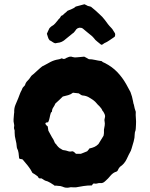

<svg xmlns="http://www.w3.org/2000/svg" viewBox="-20 -839 705 905"><path d="M522 -668Q521 -667 520 -666Q519 -665 518 -664Q507 -657 496 -649Q485 -641 471 -635Q464 -628 457 -628Q448 -636 438.5 -643Q429 -650 422 -660Q418 -665 414.5 -668Q411 -671 406 -675Q399 -680 392.5 -686Q386 -692 378 -698Q375 -701 371 -704Q367 -707 362 -708Q344 -711 334 -693Q331 -690 329 -687Q327 -684 323 -682Q315 -675 307 -669Q299 -663 291 -656Q272 -638 251 -637Q248 -636 246 -636Q244 -636 240 -635Q233 -637 227 -641.5Q221 -646 214 -649Q208 -656 206 -664Q204 -672 201 -680Q204 -686 206.5 -692.5Q209 -699 213 -706Q215 -708 218 -711Q221 -714 224 -716Q234 -721 240 -728.5Q246 -736 253 -744L255 -747Q263 -753 268 -764Q275 -766 280 -771.5Q285 -777 291 -781L298 -788Q309 -793 319.5 -797Q330 -801 337 -808L378 -819Q383 -817 386.5 -815Q390 -813 394 -811Q399 -810 402.5 -809Q406 -808 409 -807Q420 -798 430 -789.5Q440 -781 448 -773Q456 -766 462.5 -759Q469 -752 475 -744Q482 -734 489 -725Q496 -716 505 -707Q510 -702 513.5 -695.5Q517 -689 522 -682Q524 -679 522 -668ZM621 -252Q620 -242 620 -233.5Q620 -225 616 -216Q616 -214 615.5 -211.5Q615 -209 615 -207Q615 -189 610 -172Q605 -155 600 -138Q599 -137 598.5 -134Q598 -131 597 -129Q591 -119 586.5 -109Q582 -99 577 -89Q566 -66 546 -53Q540 -47 537 -40Q534 -30 523 -28Q511 -23 500 -10Q495 -4 489.5 2Q484 8 478 13Q473 18 467 21.5Q461 25 453 24Q446 23 439 25.5Q432 28 424 26Q421 25 418 28Q415 31 413 35Q391 35 373 38Q364 39 355.5 41Q347 43 338 44H325Q321 44 316 43.5Q311 43 306 45Q289 48 275 41Q266 37 253 37Q249 36 245.5 36Q242 36 237 36Q233 32 228 29.5Q223 27 218 23Q205 15 192 12Q188 10 184 7Q180 4 176 2H167Q162 1 160.5 -3Q159 -7 156 -9Q150 -14 144 -17.5Q138 -21 133 -24Q124 -42 111.5 -57.5Q99 -73 87 -87Q84 -89 80.5 -89Q77 -89 74 -90Q71 -91 70 -94Q69 -106 67.5 -118Q66 -130 60 -141Q59 -143 59 -147Q58 -164 53.5 -180.5Q49 -197 49 -214Q49 -219 49 -222.5Q49 -226 47 -230Q45 -236 46.5 -242Q48 -248 46 -255Q43 -267 44 -277Q45 -283 45 -289.5Q45 -296 46 -302Q46 -304 46.5 -306Q47 -308 47 -309Q46 -328 52.5 -344Q59 -360 66 -376Q68 -381 70 -386.5Q72 -392 74 -397Q75 -401 77.5 -405.5Q80 -410 82 -414Q84 -419 85.5 -422.5Q87 -426 91 -430Q93 -432 95 -434Q97 -436 98 -438Q101 -450 109.5 -458Q118 -466 124 -476Q127 -481 130.5 -484Q134 -487 138 -490Q146 -498 154 -504.5Q162 -511 169 -518Q173 -521 177 -524.5Q181 -528 185 -529Q202 -539 219 -547.5Q236 -556 255 -559Q263 -560 270 -564Q273 -563 275.5 -562.5Q278 -562 279 -561Q286 -561 290 -564Q294 -567 298 -568Q304 -571 310 -572Q316 -573 323 -570Q332 -567 345 -569Q353 -570 361 -570.5Q369 -571 377 -572Q382 -569 387.5 -566.5Q393 -564 399 -560Q413 -560 428 -556.5Q443 -553 459 -551Q463 -546 474 -542Q508 -525 532.5 -499.5Q557 -474 575 -442Q580 -433 585 -423.5Q590 -414 595 -405Q599 -395 602 -384Q605 -373 607 -362Q608 -358 608.5 -354Q609 -350 611 -346Q614 -328 620 -312Q619 -297 620.5 -281.5Q622 -266 621 -252ZM474 -283Q478 -294 470 -307Q469 -310 467 -312.5Q465 -315 463 -317Q459 -328 448 -339Q441 -345 435 -352.5Q429 -360 421 -366Q410 -374 397.5 -381Q385 -388 369 -389Q367 -389 363 -391Q360 -393 356.5 -395.5Q353 -398 351 -399Q344 -400 337 -400.5Q330 -401 324 -402Q314 -394 301.5 -390.5Q289 -387 276 -384Q268 -376 259 -367.5Q250 -359 241 -351Q237 -341 231 -332.5Q225 -324 225 -313Q224 -312 222.5 -310.5Q221 -309 220 -308Q216 -296 214 -284.5Q212 -273 207 -263Q205 -262 200 -262Q195 -261 194 -257.5Q193 -254 197 -251Q199 -247 205 -243Q206 -238 206.5 -233Q207 -228 208 -223L225 -192Q233 -181 238 -167Q240 -163 243 -160.5Q246 -158 248 -154Q254 -146 262 -140Q267 -138 271.5 -134.5Q276 -131 282 -131Q291 -130 300.5 -126.5Q310 -123 320 -126Q321 -126 322.5 -125.5Q324 -125 325 -125Q329 -123 332 -120Q335 -117 338 -114H361Q368 -116 375 -119.5Q382 -123 391 -126Q393 -129 396.5 -132.5Q400 -136 401 -139Q415 -142 425 -146.5Q435 -151 444 -160Q450 -170 456 -179.5Q462 -189 468 -199Q469 -204 469.5 -207.5Q470 -211 470 -213V-228Q472 -238 473.5 -247.5Q475 -257 473 -267Q472 -272 472.5 -275.5Q473 -279 474 -283Z"/></svg>

Font: Daruma Drop One
Style: Regular
Weight: 400
Designer: Maniackers Design
Version: Version 1.000